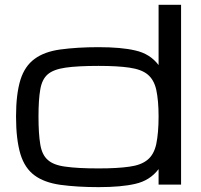

<svg xmlns="http://www.w3.org/2000/svg" viewBox="-20 -770 840 801"><path d="M391.1 10.7Q302.2 10.7 231 1Q164.1 -8.8 124.5 -38.1Q83.5 -67.9 65.4 -126.5Q46.9 -188 46.9 -284.2Q46.9 -377.4 65.4 -437.5Q83.5 -494.6 124.5 -524.4Q164.6 -554.2 231 -563.5Q302.2 -573.2 391.1 -573.2Q485.8 -573.2 543.9 -559.6Q606 -545.9 641.6 -498.5V-750H735.4V0H641.6V-64.5Q605.5 -16.6 543.9 -2.9Q485.8 10.7 391.1 10.7ZM641.6 -284.2Q641.6 -350.1 631.8 -396Q622.1 -438 595.7 -459.5Q570.3 -480.5 520 -487.8Q470.7 -495.1 391.1 -495.1Q303.7 -495.1 253.4 -487.8Q202.6 -480.5 178.7 -459.5Q154.8 -438.5 147.9 -396Q140.6 -354 140.6 -284.2Q140.6 -211.9 147.9 -168.5Q154.8 -124.5 178.7 -103.5Q202.6 -81.1 253.4 -74.7Q303.7 -67.4 391.1 -67.4Q470.7 -67.4 520 -74.7Q568.8 -81.1 595.7 -103.5Q622.1 -125 631.8 -168.5Q641.6 -215.8 641.6 -284.2Z"/></svg>

Font: Michroma+
Style: Regular
Weight: 400
Designer: beogot
Foundry: beogot
Version: Version